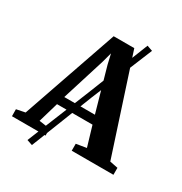

<svg xmlns="http://www.w3.org/2000/svg" viewBox="-226 -952 1133 1194"><g transform="rotate(30 340.5 -354.5)"><path d="M134.5 80 315 -364.5 488 -801.5 528 -787.5 348 -349.5 174 93.5ZM39 -62.5 276 -747H424L647.5 -61.5L705.5 -50V0H406V-50L479.5 -62L437 -205H182L140 -61L218 -50V0H-23L-23.5 -50ZM419 -266 331.5 -575 315 -646.5 295.5 -574.5 199 -266Z"/></g></svg>

Font: Merriweather 48pt
Style: Bold
Weight: 700
Version: Version 2.100